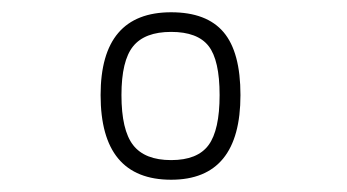

<svg xmlns="http://www.w3.org/2000/svg" viewBox="-20 -679 566 313"><path d="M259 -659Q317 -659 344.5 -626.5Q372 -594 372 -524Q372 -386 259 -386Q144 -386 144 -524Q144 -659 259 -659ZM178 -524Q178 -467 197 -442.5Q216 -418 259 -418Q302 -418 320 -442.5Q338 -467 338 -524Q338 -581 320 -604Q302 -627 259 -627Q216 -627 197 -603.5Q178 -580 178 -524Z"/></svg>

Font: TitilliumText22L Lt
Style: Medium
Weight: 500
Designer: Campivisivi
Foundry: Campivisivi
Version: 1.000